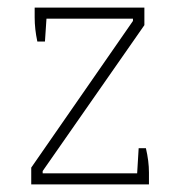

<svg xmlns="http://www.w3.org/2000/svg" viewBox="-20 -484 471 504"><path d="M62 -44 329 -429V-435H102L98 -375H78Q71 -408 71 -438V-464H359V-418L92 -35V-29H340L344 -95H363Q371 -61 371 -31V0H62Z"/></svg>

Font: Athiti ExtraLight
Style: Regular
Weight: 275
Designer: CadsonDemak Team
Foundry: CadsonDemak
Version: Version 1.033